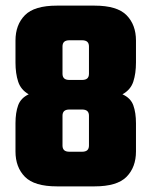

<svg xmlns="http://www.w3.org/2000/svg" viewBox="-20 -662 538 682"><path d="M202 -251V-145Q202 -134 208 -128.5Q214 -123 227 -123H258V0H182Q102 0 68.5 -34Q35 -68 35 -124V-224Q35 -262 44.5 -288Q54 -314 82 -327Q54 -343 44.5 -372Q35 -401 35 -440V-518Q35 -574 68.5 -608Q102 -642 182 -642H255V-519H227Q214 -519 208 -513.5Q202 -508 202 -497V-400Q202 -389 208 -383.5Q214 -378 227 -378H251V-273H227Q214 -273 208 -267.5Q202 -262 202 -251ZM296 -400V-497Q296 -508 290 -513.5Q284 -519 271 -519H250V-642H316Q396 -642 429.5 -608Q463 -574 463 -518V-440Q463 -401 453.5 -372Q444 -343 415 -327Q444 -314 453.5 -288Q463 -262 463 -224V-124Q463 -68 429.5 -34Q396 0 316 0H253V-123H271Q284 -123 290 -128.5Q296 -134 296 -145V-251Q296 -262 290 -267.5Q284 -273 271 -273H246V-378H271Q284 -378 290 -383.5Q296 -389 296 -400Z"/></svg>

Font: Teko Variable Light
Style: Regular
Weight: 300
Designer: Manushi Parikh, Jonny Pinhorn
Foundry: Indian Type Foundry
Version: Version 3.000